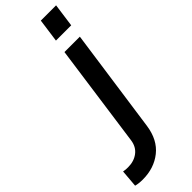

<svg xmlns="http://www.w3.org/2000/svg" viewBox="-441 -764 1005 1005"><g transform="rotate(-45 61.5 -262.0)"><path d="M118 -615 136 -745H249L231 -615ZM-75 221Q-105 221 -126 215L-118 118Q-109 120 -100 120.5Q-91 121 -83 121Q-40 121 -9.5 98Q21 75 27 32L107 -541H221L139 38Q126 128 67.5 174.5Q9 221 -75 221Z"/></g></svg>

Font: Plus Jakarta Sans SemiBold
Style: Italic
Weight: 600
Italic angle: -8°
Designer: Gumpita Rahayu
Foundry: Tokotype
Version: Version 2.071; ttfautohint (v1.8.4.7-5d5b);gftools[0.9.29]